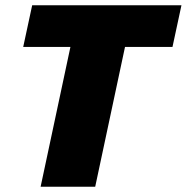

<svg xmlns="http://www.w3.org/2000/svg" viewBox="-20 -708 708 728"><path d="M134 0 247 -530H68L102 -688H668L634 -530H454L341 0Z"/></svg>

Font: Saira ExtraBold
Style: Italic
Weight: 800
Italic angle: -12°
Designer: Hector Gatti with collaboration of the Omnibus-Type team
Foundry: Omnibus-Type
Version: Version 1.100; ttfautohint (v1.8.3)